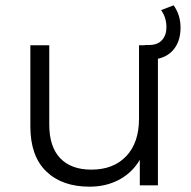

<svg xmlns="http://www.w3.org/2000/svg" viewBox="-20 -696 719 721"><path d="M573 -526V0H505V-96Q477 -48 428 -21.5Q379 5 316 5Q213 5 153.5 -52.5Q94 -110 94 -221V-526H165V-228Q165 -145 206 -102Q247 -59 323 -59Q406 -59 454 -109.5Q502 -160 502 -250V-526ZM524 -527H539Q572 -527 588.5 -545.5Q605 -564 605 -594Q605 -630 585 -658L632 -676Q658 -640 658 -592Q658 -537 627 -504.5Q596 -472 539 -472H524Z"/></svg>

Font: Idrija
Style: Regular
Weight: 400
Designer: Julieta Ulanovsky
Foundry: Julieta Ulanovsky
Version: Version 7.200